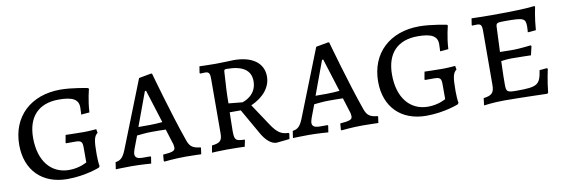

<svg xmlns="http://www.w3.org/2000/svg" viewBox="-44 -802 3267 1109"><g transform="rotate(-10 1589.5 -247.5)"><path d="M282 9C390 9 472 -25 472 -25L477 -33C474 -47 472 -73 472 -101C472 -182 477 -208 499 -224L495 -246C495 -246 458 -242 421 -242C374 -242 320 -244 315 -244L307 -200L309 -196H362C397 -196 405 -189 405 -155V-67C405 -67 363 -41 301 -41C195 -41 127 -124 127 -259C127 -384 193 -452 311 -452C392 -452 426 -433 426 -386C426 -365 424 -344 424 -344L473 -348C477 -422 494 -482 494 -482L490 -488C490 -488 399 -507 330 -507C156 -507 41 -399 41 -233C41 -84 135 9 282 9Z M850 7C850 7 911 0 976 0C1006 0 1067 2 1067 2L1072 -34L1070 -38C1025 -42 1008 -55 995 -93C938 -254 868 -506 868 -506L861 -507L790 -494L633 -97C616 -56 601 -43 572 -39L566 2C566 2 617 0 658 0C712 0 773 5 773 5L779 -33L776 -37H733C700 -37 686 -45 686 -67C686 -73 689 -82 693 -95L721 -169C740 -171 777 -175 807 -175C829 -175 870 -175 890 -174L914 -97C919 -84 921 -72 921 -63C921 -44 906 -38 850 -34L847 2ZM737 -216 810 -414H817L878 -220C859 -218 826 -216 805 -216Z M1507 12 1584 4 1589 -27 1585 -32C1543 -32 1518 -50 1486 -98L1401 -226C1476 -259 1519 -313 1519 -375C1519 -454 1454 -501 1346 -501C1346 -501 1269 -498 1239 -498C1208 -498 1145 -500 1145 -500L1139 -462L1142 -458C1142 -458 1159 -459 1170 -459C1192 -459 1199 -451 1199 -418L1198 -99C1198 -54 1186 -43 1137 -37L1130 4C1130 4 1174 1 1215 1C1252 1 1322 2 1322 3L1330 -35L1328 -38C1275 -39 1269 -46 1269 -101L1271 -208H1336L1420 -61C1445 -15 1478 12 1507 12ZM1354 -252 1273 -260C1273 -312 1276 -364 1281 -440C1281 -454 1284 -458 1295 -458C1391 -458 1438 -426 1438 -361C1438 -276 1359 -254 1354 -252Z M1889 7C1889 7 1950 0 2015 0C2045 0 2106 2 2106 2L2111 -34L2109 -38C2064 -42 2047 -55 2034 -93C1977 -254 1907 -506 1907 -506L1900 -507L1829 -494L1672 -97C1655 -56 1640 -43 1611 -39L1605 2C1605 2 1656 0 1697 0C1751 0 1812 5 1812 5L1818 -33L1815 -37H1772C1739 -37 1725 -45 1725 -67C1725 -73 1728 -82 1732 -95L1760 -169C1779 -171 1816 -175 1846 -175C1868 -175 1909 -175 1929 -174L1953 -97C1958 -84 1960 -72 1960 -63C1960 -44 1945 -38 1889 -34L1886 2ZM1776 -216 1849 -414H1856L1917 -220C1898 -218 1865 -216 1844 -216Z M2387 9C2495 9 2577 -25 2577 -25L2582 -33C2579 -47 2577 -73 2577 -101C2577 -182 2582 -208 2604 -224L2600 -246C2600 -246 2563 -242 2526 -242C2479 -242 2425 -244 2420 -244L2412 -200L2414 -196H2467C2502 -196 2510 -189 2510 -155V-67C2510 -67 2468 -41 2406 -41C2300 -41 2232 -124 2232 -259C2232 -384 2298 -452 2416 -452C2497 -452 2531 -433 2531 -386C2531 -365 2529 -344 2529 -344L2578 -348C2582 -422 2599 -482 2599 -482L2595 -488C2595 -488 2504 -507 2435 -507C2261 -507 2146 -399 2146 -233C2146 -84 2240 9 2387 9Z M2725 8C2725 8 2781 0 2846 0C2930 0 3096 5 3096 5L3102 0C3109 -70 3124 -136 3124 -136L3120 -141L3076 -137C3063 -53 3048 -43 2925 -43C2869 -43 2864 -48 2864 -90C2864 -115 2864 -151 2867 -227C2881 -229 2905 -232 2930 -232C2973 -232 3042 -230 3042 -230L3054 -282L3050 -287C3050 -287 2980 -279 2951 -279L2869 -280L2875 -422C2876 -449 2879 -451 2929 -451C3039 -451 3049 -446 3049 -397C3049 -386 3047 -364 3047 -364L3095 -368C3100 -440 3114 -502 3114 -502L3111 -507C3058 -501 2991 -498 2864 -498C2812 -498 2741 -500 2741 -500L2735 -462L2737 -458C2737 -458 2755 -459 2764 -459C2788 -459 2794 -451 2794 -417L2793 -100C2793 -55 2779 -40 2730 -34Z"/></g></svg>

Font: Alegreya SC
Style: Regular
Weight: 400
Designer: Juan Pablo del Peral
Foundry: Huerta Tipografica
Version: Version 2.007;PS 002.007;hotconv 1.0.88;makeotf.lib2.5.64775